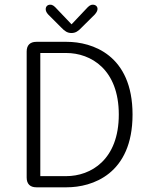

<svg xmlns="http://www.w3.org/2000/svg" viewBox="-20 -797 659 817"><path d="M327 -679.5 383.5 -735.5C391.5 -744.5 395 -752.5 395 -759C395 -769.5 387 -777 375 -777C363.5 -777 356.5 -770 346 -758.5L284.5 -693.5L222.5 -758.5C211.5 -770.5 205 -777 193.5 -777C182 -777 174.5 -769 174.5 -758C174.5 -752 177 -744 185 -735.5L241 -679.5C255.5 -664 267.5 -656.5 284 -656.5C301 -656.5 312.5 -664 327 -679.5ZM264 -619H134.5C108 -619 93.5 -604.5 93.5 -578V-41.5C93.5 -14.5 108 0 134.5 0H264C371.5 0 544 -55 544 -309.5C544 -564 371.5 -619 264 -619ZM261.5 -47.5H151.5V-571.5H261.5C367 -571.5 485.5 -501.5 485.5 -309.5C485.5 -117.5 367 -47.5 261.5 -47.5Z"/></svg>

Font: RTM Light Light
Style: Regular
Weight: 300
Designer: after Tyler Finck
Foundry: An Endless Supply
Version: Version 1.000;Glyphs 3.2.1 (3258)